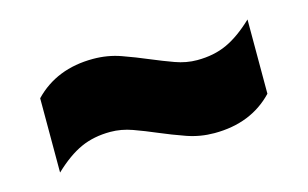

<svg xmlns="http://www.w3.org/2000/svg" viewBox="-43 -581 644 402"><g transform="rotate(-15 279.0 -380.0)"><path d="M382 -272Q351 -272 322.5 -282Q294 -292 267 -303.5Q242.5 -314 218.8 -322.5Q195 -331 171.5 -331Q135.5 -331 107.2 -318.2Q79 -305.5 48 -276V-437Q97 -488 176 -488Q207.5 -488 235.8 -478Q264 -468 291 -456.5Q316 -446 339.5 -437.5Q363 -429 386.5 -429Q423 -429 451.2 -442Q479.5 -455 510 -484V-323Q461.5 -272 382 -272Z"/></g></svg>

Font: Encode Sans SC Condensed Thin Black
Style: Regular
Weight: 900
Version: Version 3.002